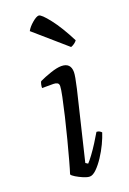

<svg xmlns="http://www.w3.org/2000/svg" viewBox="-144 -794 568 845"><g transform="rotate(-20 139.5 -371.5)"><path d="M124 0Q112 0 94.5 -7.5Q77 -15 62 -24Q47 -33 45 -39Q51 -57 62 -97Q73 -137 86 -187Q99 -237 110.5 -285.5Q122 -334 129.5 -370.5Q137 -407 137 -419Q137 -430 130 -434Q123 -438 112 -438H59Q59 -446 61 -455Q63 -464 66 -468Q89 -479 120 -489.5Q151 -500 171 -500Q215 -500 215 -456Q215 -439 202 -382.5Q189 -326 168.5 -243.5Q148 -161 125 -63L136 -56Q145 -65 160.5 -86Q176 -107 191.5 -131.5Q207 -156 218 -175Q226 -175 232 -171.5Q238 -168 241 -164Q234 -142 221 -114.5Q208 -87 190.5 -60.5Q173 -34 155.5 -17Q138 0 124 0ZM241 -564 94 -692Q103 -709 123 -726Q143 -743 154 -743Q166 -743 200 -699.5Q234 -656 270 -585Q266 -579 258 -573Q250 -567 241 -564Z"/></g></svg>

Font: Texturina Extralight
Style: Italic
Weight: 200
Italic angle: -11°
Designer: Guillermo Torres Carreño
Foundry: Omnibus-Type
Version: Version 1.002; ttfautohint (v1.8.3)